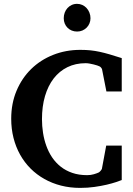

<svg xmlns="http://www.w3.org/2000/svg" viewBox="-20 -941 676 978"><path d="M600.1 -23.9Q590.8 -20 571 -13.4Q551.3 -6.8 523.4 -0.2Q495.6 6.3 461.2 11.2Q426.8 16.1 388.2 16.1Q336.9 16.1 291 4.4Q245.1 -7.3 206.1 -29.3Q167 -51.3 135.7 -82.5Q104.5 -113.8 82.5 -153.1Q60.5 -192.4 48.8 -238.5Q37.1 -284.7 37.1 -335.9Q37.1 -414.1 64.2 -478.5Q91.3 -543 138.7 -589.4Q186 -635.7 250.5 -661.4Q314.9 -687 389.2 -687Q417.5 -687 440.9 -684.6Q464.4 -682.1 488 -677Q511.7 -671.9 538.3 -664.1Q564.9 -656.2 600.1 -645V-475.1H522L500 -586.9Q500 -589.4 496.1 -595Q492.2 -600.6 486.8 -603Q482.9 -605 474.9 -607.7Q466.8 -610.4 456.8 -612.8Q446.8 -615.2 436 -617.2Q425.3 -619.1 416 -619.1Q364.7 -619.1 323.5 -598.9Q282.2 -578.6 253.4 -541.3Q224.6 -503.9 209.2 -451.4Q193.8 -398.9 193.8 -334Q193.8 -298.8 199.2 -264.2Q204.6 -229.5 216.1 -197.8Q227.5 -166 245.8 -138.9Q264.2 -111.8 289.6 -91.8Q314.9 -71.8 348.4 -60.3Q381.8 -48.8 423.8 -48.8Q442.4 -48.8 458 -53.5Q473.6 -58.1 481.9 -62Q485.8 -63.5 491.7 -70.1Q497.6 -76.7 499 -81.1L521 -199.2H600.1ZM440.9 -848.1Q440.9 -834.5 435.8 -822Q430.7 -809.6 421.4 -800.3Q412.1 -791 399.7 -785.6Q387.2 -780.3 372.6 -780.3Q357.9 -780.3 345.5 -785.4Q333 -790.5 324 -799.6Q314.9 -808.6 309.8 -821Q304.7 -833.5 304.7 -848.1Q304.7 -863.3 309.6 -876.5Q314.5 -889.6 323.5 -899.7Q332.5 -909.7 345 -915.5Q357.4 -921.4 372.6 -921.4Q386.7 -921.4 399.2 -915.8Q411.6 -910.2 420.9 -900.1Q430.2 -890.1 435.5 -876.7Q440.9 -863.3 440.9 -848.1Z"/></svg>

Font: Charis SIL Eur
Style: Bold
Weight: 700
Foundry: SIL International
Version: Version 5.000